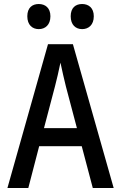

<svg xmlns="http://www.w3.org/2000/svg" viewBox="-20 -936 603 956"><path d="M389 -791C421 -791 447 -812 447 -855C447 -897 421 -916 389 -916C357 -916 332 -898 332 -855C332 -812 357 -791 389 -791ZM173 -791C205 -791 231 -812 231 -855C231 -897 205 -916 173 -916C141 -916 116 -898 116 -855C116 -812 141 -791 173 -791ZM17 0H121L175 -208H387L442 0H546L343 -716H219ZM254 -507C262 -537 273 -585 281 -624C289 -585 300 -539 308 -506L363 -298H199Z"/></svg>

Font: Noto Sans Mono SemiCondensed Medium
Style: Regular
Weight: 500
Width: 4
Designer: Monotype Design Team
Foundry: Monotype Imaging Inc.
Version: Version 2.014